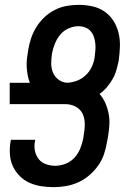

<svg xmlns="http://www.w3.org/2000/svg" viewBox="-20 -763 540 791"><path d="M201 8Q174 8 149 4Q124 0 101.5 -10Q79 -20 61.5 -37.5Q44 -55 33.5 -77Q23 -99 21 -125Q19 -151 23 -177L25 -187H125L124 -181Q120 -161 124 -141.5Q128 -122 139.5 -107.5Q151 -93 169.5 -86.5Q188 -80 208 -80Q229 -80 250.5 -88.5Q272 -97 287 -113.5Q302 -130 310.5 -151Q319 -172 323 -193L326 -215Q330 -236 329 -258Q328 -280 318.5 -297.5Q309 -315 290 -324.5Q271 -334 249 -334H20V-422H103Q97 -437 94 -453.5Q91 -470 90 -487Q89 -504 91 -521Q93 -538 96 -556Q100 -581 108 -605Q116 -629 129.5 -651Q143 -673 162.5 -691.5Q182 -710 205.5 -722Q229 -734 254 -738.5Q279 -743 304 -743Q333 -743 360.5 -737Q388 -731 410.5 -715.5Q433 -700 447.5 -677Q462 -654 468.5 -627Q475 -600 474 -571Q473 -542 469 -513Q465 -494 459.5 -474.5Q454 -455 444 -437.5Q434 -420 420.5 -404Q407 -388 390 -376Q405 -359 414 -338.5Q423 -318 427.5 -295Q432 -272 430.5 -248Q429 -224 425 -200L421 -179Q417 -153 408.5 -128Q400 -103 384.5 -81Q369 -59 348 -41Q327 -23 302.5 -12Q278 -1 252 3.5Q226 8 201 8ZM257 -422Q277 -423 297 -430.5Q317 -438 333 -453Q349 -468 358 -487.5Q367 -507 370 -527V-528Q372 -542 373 -556.5Q374 -571 372.5 -585Q371 -599 366.5 -612Q362 -625 353 -635Q344 -645 331 -650Q318 -655 303 -655Q283 -655 262.5 -646Q242 -637 228 -620Q214 -603 206 -582.5Q198 -562 194 -542V-541Q191 -521 191 -501Q191 -481 198.5 -463.5Q206 -446 221.5 -434.5Q237 -423 257 -422Z"/></svg>

Font: Iosevka Semibold Oblique
Style: Regular
Weight: 600
Italic angle: -9°
Monospace: yes
Designer: Belleve Invis
Foundry: Belleve Invis
Version: Version 32.5.0; ttfautohint (v1.8.4)